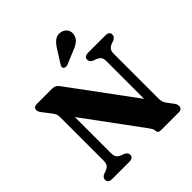

<svg xmlns="http://www.w3.org/2000/svg" viewBox="-240 -1094 1264 1264"><g transform="rotate(-45 391.5 -462.0)"><path d="M278 -29Q278 -0.5 241 0H80.5Q43.5 -0.5 43.5 -29Q43.5 -51 69 -61.5L86 -67Q109 -76.5 117.8 -88.8Q126.5 -101 126.5 -127V-530Q126.5 -547 122.5 -557.2Q118.5 -567.5 105 -585.5L65 -637.5Q55 -650.5 51.5 -658Q48 -665.5 48 -673.5Q48 -700 80 -700H221Q238.5 -700 249.8 -694Q261 -688 273 -671.5L602.5 -224.5V-573Q602.5 -598.5 594.5 -610.5Q586.5 -622.5 562 -633L545.5 -638.5Q519.5 -650.5 519.5 -671Q519.5 -700 556.5 -700H717Q754.5 -700 754.5 -671Q754.5 -650 728.5 -638.5L711.5 -633Q688.5 -623.5 679.8 -611.5Q671 -599.5 671 -573V-164Q671 -145.5 674.2 -132Q677.5 -118.5 685.5 -107.5L716.5 -66Q727.5 -51.5 730 -43.8Q732.5 -36 732.5 -28Q732.5 0 699.5 0H535.5Q507 0 507 -23Q507 -31.5 503.5 -39.5Q500 -47.5 484.5 -69L195.5 -462V-126.5Q195.5 -102 203.2 -90Q211 -78 235.5 -67L252 -61.5Q278 -50 278 -29ZM429.5 -862Q449 -894 471.8 -911Q494.5 -928 525.5 -922Q553.5 -916.5 566.8 -894.8Q580 -873 574.5 -850.5Q569.5 -823.5 550.2 -807.5Q531 -791.5 498 -779L404.5 -740Q396 -737 386.2 -737.8Q376.5 -738.5 371 -744.5Q365.5 -751.5 367.5 -759.2Q369.5 -767 375 -775Z"/></g></svg>

Font: Fraunces 9pt S000
Style: Bold
Weight: 700
Version: Version 1.000; ttfautohint (v1.8.3)